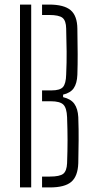

<svg xmlns="http://www.w3.org/2000/svg" viewBox="-20 -820 418 840"><path d="M67.5 0V-800H116.5V0ZM164 0V-47.5H198Q241.5 -47.5 256.8 -59.8Q272 -72 273.5 -106Q275.5 -161 275.5 -206.5Q275.5 -252 273.5 -307Q272 -348 257 -362.5Q242 -377 202 -377H164V-424.5H205.5Q242.5 -424.5 255.5 -439.2Q268.5 -454 269.5 -493.5Q272 -548.5 271.5 -594.2Q271 -640 269.5 -695Q269 -729.5 253.5 -742Q238 -754.5 194.5 -754.5H164V-800H194.5Q260 -800 289 -775.5Q318 -751 318.5 -694Q319.5 -629 319.8 -583.5Q320 -538 318.5 -493Q317 -455.5 302.8 -434.5Q288.5 -413.5 256 -406V-395Q290 -387 305.2 -365.8Q320.5 -344.5 322.5 -307.5Q324.5 -252 324 -206.5Q323.5 -161 322.5 -106Q320.5 -49 292 -24.5Q263.5 0 198 0Z"/></svg>

Font: Big Shoulders Stencil Text Thin ExtraLight
Style: Regular
Weight: 250
Version: Version 2.001